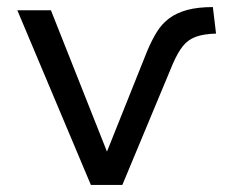

<svg xmlns="http://www.w3.org/2000/svg" viewBox="-20 -523 643 543"><path d="M237 0 29 -494H124L285 -88H280L396 -378Q409 -409 423.5 -432.5Q438 -456 459 -471.5Q480 -487 510 -495Q540 -503 582 -503L591 -428Q556 -427 534 -419Q512 -411 497.5 -393Q483 -375 469 -343L326 0Z"/></svg>

Font: Nunito Sans 8pt
Style: Regular
Weight: 400
Version: Version 3.101;gftools[0.9.27]